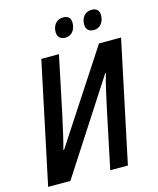

<svg xmlns="http://www.w3.org/2000/svg" viewBox="-131 -1001 899 1093"><g transform="rotate(-15 318.0 -455.0)"><path d="M331 -795C366 -795 391 -824 391 -867C391 -896 374 -910 347 -910C307 -910 284 -879 284 -840C284 -810 302 -795 331 -795ZM498 -795C534 -795 559 -824 559 -867C559 -896 541 -910 515 -910C475 -910 452 -879 452 -840C452 -810 470 -795 498 -795ZM15 0H146L497 -542L500 -541C483 -484 465 -398 450 -329L381 0H485L636 -714H506L157 -180H153C169 -237 187 -321 201 -385L270 -714H166Z"/></g></svg>

Font: Noto Sans Display SemiCondensed Medium
Style: Italic
Weight: 500
Width: 4
Italic angle: -12°
Designer: Monotype Design Team
Foundry: Monotype Imaging Inc.
Version: Version 1.900